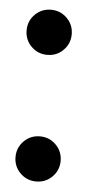

<svg xmlns="http://www.w3.org/2000/svg" viewBox="-44 -509 283 568"><g transform="rotate(5 98.0 -225.0)"><path d="M37.5 -460.5Q57 -480 85 -480Q113 -480 132.5 -460.5Q152 -441 152 -413Q152 -385 132.5 -365.5Q113 -346 85 -346Q57 -346 37.5 -365.5Q18 -385 18 -413Q18 -441 37.5 -460.5ZM37.5 -84.5Q57 -104 85 -104Q113 -104 132.5 -84.5Q152 -65 152 -37Q152 -9 132.5 10.5Q113 30 85 30Q57 30 37.5 10.5Q18 -9 18 -37Q18 -65 37.5 -84.5Z"/></g></svg>

Font: Beon
Style: Medium
Weight: 500
Designer: BSozoo
Foundry: BSozoo
Version: Version 001.000